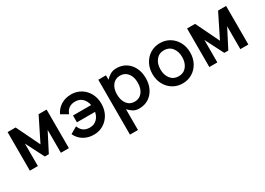

<svg xmlns="http://www.w3.org/2000/svg" viewBox="-10 -1247 3019 2189"><g transform="rotate(-30 1500.0 -152.5)"><path d="M316.4 -199.2 469.7 -507.8H575.2V0H469.7V-301.3L342.8 -54.7H290L167 -295.9V0H61.5V-507.8H167Z M1149.9 -253.9Q1149.9 -177.2 1117.2 -117.4Q1084.5 -57.6 1028.3 -23.4Q972.2 10.7 901.9 10.7Q827.1 10.7 769.3 -23.7Q711.4 -58.1 680.7 -123L770.5 -174.8Q802.7 -83 901.9 -83Q957 -83 993.4 -117.7Q1029.8 -152.3 1040.5 -209H801.8V-298.8H1040.5Q1029.8 -355.5 993.7 -390.1Q957.5 -424.8 901.9 -424.8Q802.7 -424.8 770.5 -333L680.7 -384.8Q711.4 -449.7 769.3 -484.1Q827.1 -518.6 901.9 -518.6Q972.2 -518.6 1028.6 -484.4Q1085 -450.2 1117.4 -390.4Q1149.9 -330.6 1149.9 -253.9Z M1360.8 -58.6V214.8H1255.4V-507.8H1356.4V-449.2Q1381.3 -477.1 1416 -497.8Q1450.7 -518.6 1498.5 -518.6Q1568.8 -518.6 1622.1 -484.4Q1675.3 -450.2 1704.8 -390.4Q1734.4 -330.6 1734.4 -253.9Q1734.4 -177.2 1704.8 -117.4Q1675.3 -57.6 1622.1 -23.4Q1568.8 10.7 1498.5 10.7Q1450.7 10.7 1418.7 -10Q1386.7 -30.8 1360.8 -58.6ZM1356 -254.9Q1356 -178.2 1392.6 -130.6Q1429.2 -83 1492.2 -83Q1554.7 -83 1591.8 -130.1Q1628.9 -177.2 1628.9 -253.9Q1628.9 -331.1 1591.8 -377.9Q1554.7 -424.8 1492.2 -424.8Q1429.7 -424.8 1392.8 -378.4Q1356 -332 1356 -254.9Z M1822.3 -253.9Q1822.3 -330.6 1855 -390.4Q1887.7 -450.2 1943.8 -484.4Q2000 -518.6 2070.3 -518.6Q2141.1 -518.6 2197.3 -484.4Q2253.4 -450.2 2286.1 -390.4Q2318.8 -330.6 2318.8 -253.9Q2318.8 -177.2 2286.1 -117.4Q2253.4 -57.6 2197.3 -23.4Q2141.1 10.7 2070.3 10.7Q2000 10.7 1943.8 -23.4Q1887.7 -57.6 1855 -117.4Q1822.3 -177.2 1822.3 -253.9ZM1927.7 -253.9Q1927.7 -180.2 1966.1 -131.6Q2004.4 -83 2070.3 -83Q2136.7 -83 2175 -131.1Q2213.4 -179.2 2213.4 -253.9Q2213.4 -328.6 2175 -376.7Q2136.7 -424.8 2070.3 -424.8Q2004.4 -424.8 1966.1 -376.7Q1927.7 -328.6 1927.7 -253.9Z M2679.2 -199.2 2832.5 -507.8H2938V0H2832.5V-301.3L2705.6 -54.7H2652.8L2529.8 -295.9V0H2424.3V-507.8H2529.8Z"/></g></svg>

Font: Giphurs Medium
Style: Regular
Weight: 500
Version: Version 0.920; ttfautohint (v1.8.4.7-5d5b)